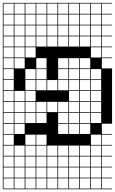

<svg xmlns="http://www.w3.org/2000/svg" viewBox="-20 -1025 809 1352"><path d="M0 307.7V-1004.8H769.2V-1000H697.1V-927.9H769.2V-923.1H697.1V-851H769.2V-846.2H697.1V-774H769.2V-769.2H697.1V-697.1H769.2V-692.3H697.1V-620.2H769.2V-615.4H697.1V-543.3H769.2V-153.8H697.1V-81.7H769.2V-76.9H697.1V-4.8H769.2V0H697.1V72.1H769.2V76.9H697.1V149H769.2V153.8H697.1V226H769.2V230.8H697.1V302.9H769.2V307.7ZM620.2 -927.9H692.3V-1000H620.2ZM235.6 -927.9H307.7V-1000H235.6ZM312.5 -927.9H384.6V-1000H312.5ZM81.7 -927.9H153.8V-1000H81.7ZM158.7 -927.9H230.8V-1000H158.7ZM543.3 -927.9H615.4V-1000H543.3ZM389.4 -927.9H461.5V-1000H389.4ZM4.8 -927.9H76.9V-1000H4.8ZM466.3 -927.9H538.5V-1000H466.3ZM389.4 -851H461.5V-923.1H389.4ZM158.7 -851H230.8V-923.1H158.7ZM235.6 -851H307.7V-923.1H235.6ZM620.2 -851H692.3V-923.1H620.2ZM312.5 -851H384.6V-923.1H312.5ZM81.7 -851H153.8V-923.1H81.7ZM4.8 -851H76.9V-923.1H4.8ZM543.3 -851H615.4V-923.1H543.3ZM466.3 -851H538.5V-923.1H466.3ZM466.3 -774H538.5V-846.2H466.3ZM543.3 -774H615.4V-846.2H543.3ZM389.4 -774H461.5V-846.2H389.4ZM4.8 -774H76.9V-846.2H4.8ZM620.2 -774H692.3V-846.2H620.2ZM312.5 -774H384.6V-846.2H312.5ZM235.6 -774H307.7V-846.2H235.6ZM158.7 -774H230.8V-846.2H158.7ZM81.7 -774H153.8V-846.2H81.7ZM466.3 -697.1H538.5V-769.2H466.3ZM389.4 -697.1H461.5V-769.2H389.4ZM81.7 -697.1H153.8V-769.2H81.7ZM620.2 -697.1H692.3V-769.2H620.2ZM4.8 -697.1H76.9V-769.2H4.8ZM312.5 -697.1H384.6V-769.2H312.5ZM235.6 -697.1H307.7V-769.2H235.6ZM158.7 -697.1H230.8V-769.2H158.7ZM543.3 -697.1H615.4V-769.2H543.3ZM620.2 -620.2H692.3V-692.3H620.2ZM81.7 -620.2H153.8V-692.3H81.7ZM4.8 -620.2H76.9V-692.3H4.8ZM158.7 -620.2H230.8V-692.3H158.7ZM466.3 -543.3H538.5V-615.4H466.3ZM543.3 -543.3H615.4V-615.4H543.3ZM81.7 -543.3H153.8V-615.4H81.7ZM389.4 -543.3H461.5V-615.4H389.4ZM4.8 -543.3H76.9V-615.4H4.8ZM235.6 -543.3H307.7V-615.4H235.6ZM76.9 -538.5H4.8V-466.3H76.9ZM620.2 -466.3H692.3V-538.5H620.2ZM389.4 -466.3H461.5V-538.5H389.4ZM235.6 -466.3H307.7V-538.5H235.6ZM158.7 -466.3H230.8V-538.5H158.7ZM466.3 -466.3H538.5V-538.5H466.3ZM543.3 -466.3H615.4V-538.5H543.3ZM312.5 -389.4H384.6V-461.5H312.5ZM620.2 -389.4H692.3V-461.5H620.2ZM235.6 -389.4H307.7V-461.5H235.6ZM158.7 -389.4H230.8V-461.5H158.7ZM389.4 -389.4H461.5V-461.5H389.4ZM466.3 -389.4H538.5V-461.5H466.3ZM4.8 -389.4H76.9V-461.5H4.8ZM543.3 -389.4H615.4V-461.5H543.3ZM620.2 -312.5H692.3V-384.6H620.2ZM81.7 -312.5H153.8V-384.6H81.7ZM158.7 -312.5H230.8V-384.6H158.7ZM466.3 -312.5H538.5V-384.6H466.3ZM543.3 -312.5H615.4V-384.6H543.3ZM4.8 -312.5H76.9V-384.6H4.8ZM312.5 -235.6H384.6V-307.7H312.5ZM4.8 -235.6H76.9V-307.7H4.8ZM543.3 -235.6H615.4V-307.7H543.3ZM620.2 -235.6H692.3V-307.7H620.2ZM389.4 -235.6H461.5V-307.7H389.4ZM158.7 -235.6H230.8V-307.7H158.7ZM235.6 -235.6H307.7V-307.7H235.6ZM466.3 -235.6H538.5V-307.7H466.3ZM81.7 -235.6H153.8V-307.7H81.7ZM543.3 -158.7H615.4V-230.8H543.3ZM4.8 -158.7H76.9V-230.8H4.8ZM620.2 -158.7H692.3V-230.8H620.2ZM158.7 -158.7H230.8V-230.8H158.7ZM389.4 -158.7H461.5V-230.8H389.4ZM235.6 -158.7H307.7V-230.8H235.6ZM81.7 -158.7H153.8V-230.8H81.7ZM466.3 -158.7H538.5V-230.8H466.3ZM466.3 -81.7H538.5V-153.8H466.3ZM81.7 -81.7H153.8V-153.8H81.7ZM389.4 -81.7H461.5V-153.8H389.4ZM543.3 -81.7H615.4V-153.8H543.3ZM4.8 -81.7H76.9V-153.8H4.8ZM235.6 -4.8H307.7V-76.9H235.6ZM620.2 -4.8H692.3V-76.9H620.2ZM4.8 -4.8H76.9V-76.9H4.8ZM158.7 -4.8H230.8V-76.9H158.7ZM158.7 72.1H230.8V0H158.7ZM466.3 72.1H538.5V0H466.3ZM4.8 72.1H76.9V0H4.8ZM389.4 72.1H461.5V0H389.4ZM81.7 72.1H153.8V0H81.7ZM235.6 72.1H307.7V0H235.6ZM620.2 72.1H692.3V0H620.2ZM543.3 72.1H615.4V0H543.3ZM312.5 72.1H384.6V0H312.5ZM466.3 149H538.5V76.9H466.3ZM4.8 149H76.9V76.9H4.8ZM389.4 149H461.5V76.9H389.4ZM81.7 149H153.8V76.9H81.7ZM235.6 149H307.7V76.9H235.6ZM543.3 149H615.4V76.9H543.3ZM620.2 149H692.3V76.9H620.2ZM158.7 149H230.8V76.9H158.7ZM312.5 149H384.6V76.9H312.5ZM466.3 226H538.5V153.8H466.3ZM158.7 226H230.8V153.8H158.7ZM620.2 226H692.3V153.8H620.2ZM543.3 226H615.4V153.8H543.3ZM312.5 226H384.6V153.8H312.5ZM389.4 226H461.5V153.8H389.4ZM81.7 226H153.8V153.8H81.7ZM4.8 226H76.9V153.8H4.8ZM235.6 226H307.7V153.8H235.6ZM235.6 302.9H307.7V230.8H235.6ZM620.2 302.9H692.3V230.8H620.2ZM389.4 302.9H461.5V230.8H389.4ZM543.3 302.9H615.4V230.8H543.3ZM312.5 302.9H384.6V230.8H312.5ZM81.7 302.9H153.8V230.8H81.7ZM158.7 302.9H230.8V230.8H158.7ZM466.3 302.9H538.5V230.8H466.3ZM4.8 302.9H76.9V230.8H4.8Z"/></svg>

Font: Jacquarda Bastarda 9 Charted
Style: Regular
Weight: 400
Designer: Sarah Cadigan-Fried
Version: Version 1.000; ttfautohint (v1.8.4.7-5d5b)